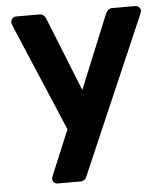

<svg xmlns="http://www.w3.org/2000/svg" viewBox="-51 -566 688 802"><g transform="rotate(-5 292.5 -165.0)"><path d="M158 190Q150 190 143.5 184Q137 178 137 169Q137 167 138 163.5Q139 160 141 155L219 -32L27 -485Q24 -493 24 -498Q25 -507 31 -513.5Q37 -520 46 -520H143Q156 -520 162 -513.5Q168 -507 171 -500L295 -190L422 -500Q426 -508 432 -514Q438 -520 451 -520H546Q555 -520 561.5 -513.5Q568 -507 568 -499Q568 -494 564 -485L281 170Q278 178 271.5 184Q265 190 252 190Z"/></g></svg>

Font: Rubik Light SemiBold
Style: Regular
Weight: 600
Version: Version 2.300;gftools[0.9.30]